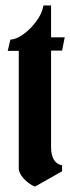

<svg xmlns="http://www.w3.org/2000/svg" viewBox="-20 -694 261 714"><path d="M141.6 -673.8H169.9V-555.2H220.7L210.9 -505.9H169.9V-147.9Q169.9 -87.4 210.9 -79.1V-57.1L109.9 0Q87.9 -8.8 68.8 -29.3Q49.8 -49.8 49.8 -67.9V-504.9H8.8L18.6 -546.9Q39.1 -546.9 65.9 -565.9Q92.8 -585 114.7 -614.3Q136.7 -643.6 141.6 -673.8Z"/></svg>

Font: Bokor
Style: Regular
Weight: 400
Designer: Danh Hong
Foundry: Danh Hong
Version: Version 8.002; ttfautohint (v1.8.3)